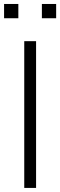

<svg xmlns="http://www.w3.org/2000/svg" viewBox="-39 -922 296 942"><path d="M166.5 -832.5V-902.5H236.5V-832.5ZM-19 -832.5V-902.5H51V-832.5ZM80 0V-720H138V0Z"/></svg>

Font: Vela Sans Light
Style: Regular
Weight: 300
Designer: Principal design: Mikhail Sharanda - project Manrope.
Design modification: Ravid Balaliev
Foundry: Mikhail Sharanda
Version: Version 1.001